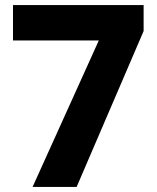

<svg xmlns="http://www.w3.org/2000/svg" viewBox="-20 -734 617 754"><path d="M108 0 368 -575H31V-714H544V-612L281 0Z"/></svg>

Font: Noto Sans UI Extra
Style: Regular
Weight: 800
Designer: Monotype Design Team
Foundry: Monotype Imaging Inc.
Version: Version 1.901